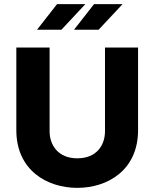

<svg xmlns="http://www.w3.org/2000/svg" viewBox="-20 -900 747 929"><path d="M59 -670V-270C59 -77 207 9 354 9C501 9 648 -77 648 -270V-670H488V-265C488 -198 448 -134 354 -134C261 -134 220 -198 220 -265V-670ZM159 -756H277L393 -880H256ZM338 -756H457L573 -880H435Z"/></svg>

Font: LT Wave Text Black
Style: Regular
Weight: 900
Designer: Daniel Lyons
Version: Version 2.5 (Glyphs App)